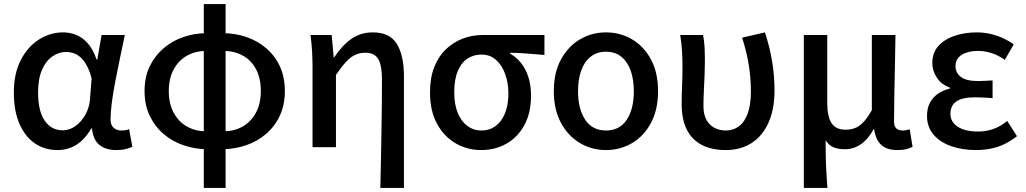

<svg xmlns="http://www.w3.org/2000/svg" viewBox="-20 -723 5038 943"><path d="M263 14Q199 14 151 -19Q103 -52 75.5 -115Q48 -178 48 -268Q48 -362 82 -428Q116 -494 171.5 -529Q227 -564 290 -564Q324 -564 355.5 -551Q387 -538 412.5 -508.5Q438 -479 454 -431H458L479 -551H593Q582 -499 570 -441Q558 -383 547 -327Q536 -271 529.5 -221.5Q523 -172 523 -137Q523 -108 538.5 -95Q554 -82 577 -82Q586 -82 596 -83.5Q606 -85 614 -89L630 -2Q617 4 597.5 9Q578 14 551 14Q499 14 468 -11.5Q437 -37 432 -92H428Q367 14 263 14ZM288 -83Q321 -83 350 -103.5Q379 -124 399 -159Q419 -194 422 -237L430 -338Q420 -376 406 -401.5Q392 -427 375.5 -441.5Q359 -456 341 -462Q323 -468 305 -468Q270 -468 238 -446.5Q206 -425 186.5 -380.5Q167 -336 167 -269Q167 -178 199.5 -130.5Q232 -83 288 -83Z M994 10Q936 9 881.5 -9.5Q827 -28 784 -64.5Q741 -101 715.5 -154Q690 -207 690 -276Q690 -345 715.5 -397.5Q741 -450 784 -486.5Q827 -523 881.5 -541.5Q936 -560 994 -560L988 -473Q938 -472 897.5 -449Q857 -426 833 -382Q809 -338 809 -276Q809 -214 833 -169.5Q857 -125 897.5 -102Q938 -79 988 -78ZM1075 10 1081 -78Q1132 -79 1172.5 -102Q1213 -125 1237 -169.5Q1261 -214 1261 -276Q1261 -338 1238 -382Q1215 -426 1174.5 -449Q1134 -472 1081 -473L1075 -560Q1135 -560 1189.5 -541.5Q1244 -523 1287 -486.5Q1330 -450 1354.5 -397.5Q1379 -345 1379 -276Q1379 -207 1354 -154Q1329 -101 1286 -64.5Q1243 -28 1188.5 -9.5Q1134 9 1075 10ZM981 200V-703H1088V200Z M1848 200Q1850 134 1851 63.5Q1852 -7 1853.5 -76.5Q1855 -146 1855.5 -211Q1856 -276 1856 -332Q1856 -403 1837.5 -433.5Q1819 -464 1774 -464Q1747 -464 1724.5 -453.5Q1702 -443 1679.5 -419Q1657 -395 1630 -355V0H1515V-394Q1515 -427 1513 -467Q1511 -507 1505 -551H1609L1619 -441H1621Q1661 -501 1706.5 -532.5Q1752 -564 1811 -564Q1894 -564 1929 -507.5Q1964 -451 1964 -346V200Z M2343 14Q2275 14 2218 -19Q2161 -52 2126.5 -115Q2092 -178 2092 -269Q2092 -341 2113 -394Q2134 -447 2170.5 -481.5Q2207 -516 2253 -533.5Q2299 -551 2349 -551H2654V-453Q2608 -457 2569.5 -460Q2531 -463 2486 -464V-459Q2534 -432 2561 -379Q2588 -326 2588 -253Q2588 -169 2556 -109.5Q2524 -50 2468.5 -18Q2413 14 2343 14ZM2344 -82Q2384 -82 2413.5 -103.5Q2443 -125 2460 -166Q2477 -207 2477 -263Q2477 -315 2461.5 -358.5Q2446 -402 2416.5 -428.5Q2387 -455 2345 -455Q2307 -455 2276.5 -435.5Q2246 -416 2228.5 -374.5Q2211 -333 2211 -269Q2211 -211 2228 -169Q2245 -127 2275.5 -104.5Q2306 -82 2344 -82Z M2956 14Q2887 14 2829 -20Q2771 -54 2735.5 -119Q2700 -184 2700 -275Q2700 -367 2735.5 -431.5Q2771 -496 2829 -530Q2887 -564 2956 -564Q3026 -564 3084 -530Q3142 -496 3177 -431.5Q3212 -367 3212 -275Q3212 -184 3177 -119Q3142 -54 3084 -20Q3026 14 2956 14ZM2956 -82Q3023 -82 3058 -134.5Q3093 -187 3093 -275Q3093 -333 3077.5 -376.5Q3062 -420 3031.5 -444.5Q3001 -469 2956 -469Q2912 -469 2881 -444.5Q2850 -420 2834.5 -376.5Q2819 -333 2819 -275Q2819 -187 2854.5 -134.5Q2890 -82 2956 -82Z M3544 14Q3473 14 3424.5 -12.5Q3376 -39 3352 -89Q3328 -139 3328 -210Q3328 -256 3330 -302Q3332 -348 3332 -394Q3332 -427 3330 -467Q3328 -507 3321 -551H3433Q3439 -522 3440.5 -489.5Q3442 -457 3442 -419Q3442 -391 3440.5 -353.5Q3439 -316 3437 -276.5Q3435 -237 3435 -202Q3435 -160 3450.5 -133Q3466 -106 3491 -94Q3516 -82 3545 -82Q3581 -82 3609 -102.5Q3637 -123 3652.5 -166Q3668 -209 3668 -275Q3668 -334 3658.5 -398Q3649 -462 3625 -538L3737 -564Q3760 -494 3772 -423Q3784 -352 3784 -279Q3784 -186 3754.5 -120.5Q3725 -55 3671.5 -20.5Q3618 14 3544 14Z M3928 200V-551H4043V-218Q4043 -151 4064 -118.5Q4085 -86 4133 -86Q4157 -86 4178 -93.5Q4199 -101 4219.5 -122Q4240 -143 4262 -182V-551H4378Q4377 -479 4375.5 -404Q4374 -329 4372.5 -257.5Q4371 -186 4371 -126Q4371 -102 4382.5 -92Q4394 -82 4414 -82Q4422 -82 4430 -83.5Q4438 -85 4448 -88L4462 -2Q4449 5 4431.5 9.5Q4414 14 4387 14Q4336 14 4308.5 -11Q4281 -36 4273 -89H4271Q4244 -39 4208 -14.5Q4172 10 4130 10Q4100 10 4076.5 1.5Q4053 -7 4035 -34Q4035 3 4035.5 33Q4036 63 4037 89.5Q4038 116 4040 142.5Q4042 169 4044 200Z M4774 14Q4705 14 4650.5 -5.5Q4596 -25 4564.5 -62.5Q4533 -100 4533 -153Q4533 -192 4547.5 -219Q4562 -246 4587.5 -263Q4613 -280 4645 -288V-293Q4603 -308 4581 -342Q4559 -376 4559 -413Q4559 -465 4589.5 -498Q4620 -531 4669.5 -547.5Q4719 -564 4778 -564Q4827 -564 4873.5 -548.5Q4920 -533 4959 -505L4915 -429Q4884 -451 4851 -462Q4818 -473 4782 -473Q4735 -473 4704 -454Q4673 -435 4673 -398Q4673 -365 4699.5 -345Q4726 -325 4783 -325Q4800 -325 4818 -326Q4836 -327 4855 -328V-241Q4831 -243 4809 -244Q4787 -245 4766 -245Q4707 -245 4677.5 -225Q4648 -205 4648 -164Q4648 -124 4684 -100.5Q4720 -77 4786 -77Q4821 -77 4856 -88.5Q4891 -100 4927 -129L4975 -54Q4924 -15 4876.5 -0.5Q4829 14 4774 14Z"/></svg>

Font: Noto Sans KR Medium
Style: Regular
Weight: 500
Designer: Ryoko NISHIZUKA  (kana, bopomofo & ideographs); Paul D. Hunt (Latin, Greek & Cyrillic); Sandoll Communications , Soo-you
Foundry: Adobe
Version: Version 2.004-H2;hotconv 1.0.118;makeotfexe 2.5.65603